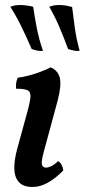

<svg xmlns="http://www.w3.org/2000/svg" viewBox="-20 -735 337 764"><path d="M110 9Q73 9 55.5 -10Q38 -29 37 -62.5Q36 -96 48 -141L85 -276Q99 -325 101 -347.5Q103 -370 89.5 -376Q76 -382 44 -382Q43 -394 44.5 -405.5Q46 -417 51 -426Q70 -428 95 -434.5Q120 -441 143 -450Q166 -459 182 -467Q211 -454 218 -425Q225 -396 210 -337L158 -145Q144 -96 146.5 -82Q149 -68 163 -68Q172 -68 184.5 -74Q197 -80 211 -94Q220 -89 225 -79Q230 -69 232 -57Q202 -26 171 -8.5Q140 9 110 9ZM251 -540Q232 -591 214.5 -631.5Q197 -672 176 -708Q196 -716 220 -715Q244 -714 267 -707Q272 -666 278 -622.5Q284 -579 297 -533Q287 -531 275 -533.5Q263 -536 251 -540ZM106 -540Q84 -591 64 -631.5Q44 -672 21 -708Q41 -716 65 -715Q89 -714 112 -708Q118 -667 126.5 -623Q135 -579 151 -533Q141 -531 129 -533.5Q117 -536 106 -540Z"/></svg>

Font: Vollkorn Medium
Style: Italic
Weight: 500
Italic angle: -11°
Designer: Friedrich Althausen
Foundry: Friedrich Althausen
Version: Version 5.000